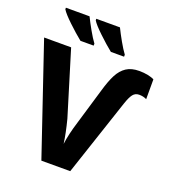

<svg xmlns="http://www.w3.org/2000/svg" viewBox="-163 -1053 1054 1175"><g transform="rotate(20 364.0 -465.5)"><path d="M597 -501 430 0H242L0 -714H176L304 -295Q326 -210 335 -143Q343 -207 370 -294L439 -526Q459 -596 480.5 -637Q502 -678 534.5 -699.5Q567 -721 618 -721Q649 -721 675.5 -715.5Q702 -710 716 -702V-573Q694 -584 667 -584Q642 -584 627 -565Q612 -546 597 -501ZM302 -784V-771H216Q176 -803 126.5 -850Q77 -897 63 -921V-931H217Q234 -896 258 -853.5Q282 -811 302 -784ZM500 -784V-771H414Q374 -803 324.5 -850Q275 -897 261 -921V-931H415Q432 -896 456 -853.5Q480 -811 500 -784Z"/></g></svg>

Font: Noto Sans UI ExtraBold
Style: Regular
Weight: 800
Designer: Monotype Design Team
Foundry: Monotype Imaging Inc.
Version: Version 1.001